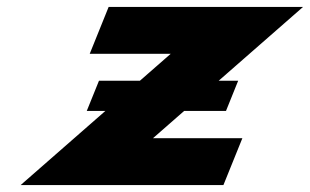

<svg xmlns="http://www.w3.org/2000/svg" viewBox="-20 -533 893 553"><path d="M510.4 -213.5H630.9L666 -300.5H609.9L852.8 -513H292.9L238.4 -378H471.6L383 -300.5H265.1L229.9 -213.5H283.5L39.5 0H623.5L678.1 -135H420.7Z"/></svg>

Font: Hussar
Style: BdWideOblFour
Weight: 700
Foundry: Cannot Into Space Fonts
Version: Version 2.00